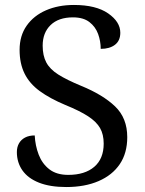

<svg xmlns="http://www.w3.org/2000/svg" viewBox="-20 -744 584 774"><path d="M247 10Q182 10 137.5 -7.5Q93 -25 70.5 -57Q48 -89 48 -131Q48 -151 56.5 -166Q65 -181 81 -189.5Q97 -198 120 -198Q122 -157 136 -120.5Q150 -84 179 -61.5Q208 -39 255 -39Q322 -39 360 -71.5Q398 -104 398 -165Q398 -202 383.5 -227.5Q369 -253 335.5 -275Q302 -297 243 -321Q181 -347 140 -377Q99 -407 79 -447.5Q59 -488 59 -543Q59 -600 87.5 -640.5Q116 -681 165.5 -702.5Q215 -724 278 -724Q367 -724 416 -690Q465 -656 465 -612Q465 -580 443.5 -563.5Q422 -547 386 -547Q386 -578 375.5 -607Q365 -636 340.5 -655Q316 -674 274 -674Q216 -674 184 -643Q152 -612 152 -560Q152 -520 166.5 -492.5Q181 -465 215 -443.5Q249 -422 307 -398Q395 -362 444 -315Q493 -268 493 -191Q493 -127 463 -82.5Q433 -38 377.5 -14Q322 10 247 10Z"/></svg>

Font: Noto Serif NP Hmong
Style: Regular
Weight: 400
Designer: Dalton Maag Ltd
Foundry: Dalton Maag Ltd
Version: Version 1.001